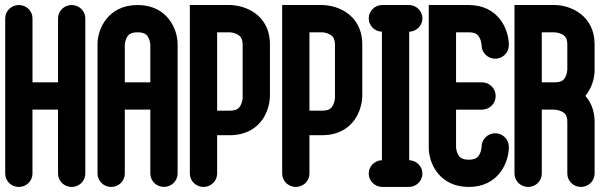

<svg xmlns="http://www.w3.org/2000/svg" viewBox="-28 -737 2420 757"><path d="M100.1 -412.3V-664.7C100.1 -693.7 76 -717.2 46.3 -717.2C16.6 -717.2 -7.5 -693.6 -7.5 -664.5V-52.6C-7.5 -23.5 16.5 0.1 46.2 0.1C75.9 0.1 100 -23.4 100 -52.4V-304.8H200.7L200.8 -52.4C200.8 -23.4 224.9 0.1 254.6 0.1C284.3 0.1 308.4 -23.5 308.4 -52.6V-664.5C308.4 -693.6 284.3 -717.2 254.6 -717.2C224.9 -717.2 200.8 -693.7 200.8 -664.7V-412.3Z M356.5 -562.5V-52.8C356.5 -23.7 380.5 0.1 410.3 0.1C440 0.1 464.1 -23.5 464.1 -52.4V-304.9H564.7V-52.6C564.7 -23.6 588.8 -0.1 618.5 -0.1C648.1 -0.1 672.2 -23.7 672.3 -52.7V-562.5C672.3 -624.3 630.1 -717.2 514.4 -717.2C398.7 -717.2 356.5 -624.2 356.5 -562.5ZM464.1 -561 464.1 -561.2C464.3 -563.7 465.5 -576.7 471.4 -588.1C476.7 -598.4 484.8 -609.6 514.4 -609.6C543.1 -609.6 551.2 -599.1 556.5 -589.7C563.8 -576.7 564.6 -562.4 564.7 -561V-412.5H464.1Z M828.1 -52.6V-203.9H878.4C941.2 -203.9 991.3 -232.3 1017.6 -284C1035.8 -319.7 1036.3 -354.3 1036.3 -358.6V-562.5C1036.3 -624.1 1007.3 -673.1 954.5 -698.9C918.1 -716.8 882.8 -717.2 878.4 -717.2H720.5V-52.6C720.5 -23.5 744.6 0.1 774.3 0.1C803.9 0.1 828.1 -23.5 828.1 -52.6ZM878 -609.6C882.2 -609.4 895.7 -608.1 908 -601.4C917.7 -596.1 928.7 -588 928.7 -559.3V-351.4C928.5 -347.2 927.2 -333.7 920.5 -321.4C915.2 -311.7 907.1 -300.7 878.4 -300.7H828.1V-609.6Z M1192.1 -52.6V-203.9H1242.4C1305.2 -203.9 1355.3 -232.3 1381.6 -284C1399.8 -319.7 1400.3 -354.3 1400.3 -358.6V-562.5C1400.3 -624.1 1371.3 -673.1 1318.5 -698.9C1282.1 -716.8 1246.8 -717.2 1242.4 -717.2H1084.5V-52.6C1084.5 -23.5 1108.6 0.1 1138.3 0.1C1167.9 0.1 1192.1 -23.5 1192.1 -52.6ZM1242 -609.6C1246.2 -609.4 1259.7 -608.1 1272 -601.4C1281.7 -596.1 1292.7 -588 1292.7 -559.3V-351.4C1292.5 -347.2 1291.2 -333.7 1284.5 -321.4C1279.2 -311.7 1271.1 -300.7 1242.4 -300.7H1192.1V-609.6Z M1425.8 -664.6C1425.8 -636.1 1448.9 -612.8 1477.9 -612V-105.4C1449 -104.5 1425.8 -81.3 1425.8 -52.7C1425.8 -23.6 1449.9 0 1479.6 0.1H1583.7C1613.4 0.1 1637.5 -23.5 1637.5 -52.6C1637.5 -81.2 1614.3 -104.4 1585.4 -105.3V-611.9C1614.3 -612.8 1637.5 -636 1637.5 -664.6C1637.5 -693.7 1613.4 -717.3 1583.7 -717.3H1479.6C1449.9 -717.3 1425.8 -693.6 1425.8 -664.6Z M1870.7 -157.8C1870.7 -157.8 1870.3 -143.6 1863.4 -129.7C1858 -119.1 1849.9 -107.4 1820.4 -107.4C1791.7 -107.4 1783.6 -118 1778.3 -127.3C1771 -140.3 1770.2 -154.6 1770.1 -156V-304.7H1872.5C1902.2 -304.7 1926.3 -328.8 1926.3 -358.5C1926.3 -388.2 1902.2 -412.3 1872.5 -412.3H1770.1V-609.6H1820.4C1849.1 -609.6 1857.2 -598.6 1862.5 -588.9C1869.8 -575.4 1870.6 -560.5 1870.7 -559.1C1870.8 -529.5 1894.8 -505.5 1924.5 -505.5C1954.2 -505.5 1978.3 -529.6 1978.3 -559.3C1978.3 -622.4 1936 -717.2 1820.4 -717.2H1662.5V-154.6C1662.5 -92.7 1704.8 0.1 1820.4 0.1C1936 0.1 1978.3 -94.7 1978.3 -157.8C1978.3 -187.5 1954.2 -211.6 1924.5 -211.6C1894.8 -211.6 1870.7 -187.5 1870.7 -157.8Z M2157.9 -304.8C2160.1 -304.7 2175.2 -303.6 2188.1 -296.8C2197.9 -291.7 2208.8 -283.8 2208.8 -255.7V-52.5C2208.8 -23.5 2232.9 0 2262.6 0C2292.3 0 2316.4 -23.6 2316.4 -52.7V-256.5C2316.3 -300.8 2301.7 -334.5 2279.9 -358.9C2305.7 -390.1 2316.3 -429.1 2316.3 -460.6V-562.5C2316.3 -675.8 2221.5 -717.2 2158.4 -717.2H2000.5V-52.6C2000.5 -23.5 2024.6 0.1 2054.3 0.1C2084 0.1 2108.1 -23.4 2108.1 -52.4V-304.8ZM2208.8 -468.1C2208.6 -465.6 2208.8 -463.1 2208.7 -460.7C2208.5 -458.2 2207.3 -445.3 2201.4 -433.8C2196.1 -423.6 2187.9 -412.3 2158.4 -412.3H2108.1V-609.6H2158.4L2158.6 -609.6C2161.2 -609.4 2174.5 -608.3 2186.4 -602.6C2197 -597.4 2208.8 -589.6 2208.8 -561.1Z"/></svg>

Font: Cactron
Style: Bold
Weight: 900
Version: Version 1.0